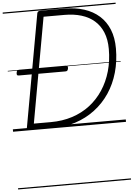

<svg xmlns="http://www.w3.org/2000/svg" viewBox="-84 -1049 1105 1587"><g transform="rotate(-5 468.5 -255.0)"><path d="M140 0Q112 0 116 -19L285 -958Q287 -968 294 -972.5Q301 -977 316 -977H509Q601 -977 674.5 -953.5Q748 -930 800 -883.5Q852 -837 879.5 -769Q907 -701 907 -612Q907 -506 880.5 -413Q854 -320 803.5 -244.5Q753 -169 680.5 -114Q608 -59 517 -29.5Q426 0 318 0ZM177 -52H318Q414 -52 496 -78.5Q578 -105 642.5 -154.5Q707 -204 753 -273.5Q799 -343 823.5 -428.5Q848 -514 848 -612Q848 -692 823.5 -751Q799 -810 754.5 -848.5Q710 -887 647.5 -906Q585 -925 508 -925H334ZM88 -459Q76 -459 73 -465.5Q70 -472 72 -482Q73 -493 78 -499.5Q83 -506 95 -506H482Q494 -506 496.5 -499Q499 -492 498 -482Q496 -471 491.5 -465Q487 -459 475 -459ZM0 469H937V479H0ZM0 -20H937V0H0ZM0 -505H937V-500H0ZM0 -989H937V-979H0Z"/></g></svg>

Font: Playwrite DE VA Guides
Style: Regular
Weight: 400
Designer: Veronika Burian, José Scaglione
Foundry: TypeTogether
Version: Version 1.003